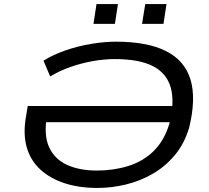

<svg xmlns="http://www.w3.org/2000/svg" viewBox="-20 -920 1035 949"><path d="M462 9Q372 9 300.5 -14Q229 -37 180 -81.5Q131 -126 112 -192.5Q93 -259 109 -347L117 -396H871L859 -316H173L213 -353Q195 -253 222.5 -193Q250 -133 311.5 -105Q373 -77 459 -77Q540 -77 612.5 -99Q685 -121 738 -172Q791 -223 817 -308Q844 -416 824 -487Q804 -558 736 -593Q668 -628 547 -628Q495 -628 439 -618Q383 -608 329.5 -589.5Q276 -571 228 -542L195 -620Q241 -649 302.5 -670.5Q364 -692 430 -703Q496 -714 553 -714Q708 -714 800.5 -667.5Q893 -621 921.5 -527Q950 -433 915 -289Q891 -209 843.5 -152.5Q796 -96 734 -60.5Q672 -25 602 -8Q532 9 462 9ZM682 -802 698 -900H803L788 -802ZM442 -802 457 -900H563L548 -802Z"/></svg>

Font: Nunito Sans 7pt Expanded
Style: Italic
Weight: 400
Width: 7
Italic angle: -9°
Designer: Vernon Adams
Foundry: Vernon Adams
Version: Version 3.101;gftools[0.9.27]